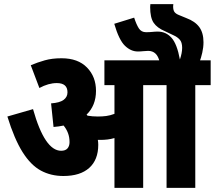

<svg xmlns="http://www.w3.org/2000/svg" viewBox="-20 -916 1047 936"><path d="M459 -210Q459 -137 415 -97.5Q371 -58 289 -58Q228 -58 179 -84.5Q130 -111 90 -174.5Q50 -238 16 -348L141 -384Q198 -181 278 -181Q299 -181 309 -192.5Q319 -204 319 -223Q319 -247 311.5 -267Q304 -287 290 -304Q267 -299 241 -297L229 -412Q271 -415 290 -429Q309 -443 309 -466Q309 -511 257 -511Q216 -511 172 -487L130 -598Q163 -612 198.5 -622Q234 -632 280 -632Q360 -632 404 -587Q448 -542 448 -473Q448 -402 402 -357Q404 -355 407 -352Q431 -348 457 -348Q479 -348 498 -350.5Q517 -353 538 -361V-501H489V-622H1007V-501H932V0H792V-501H678V0H538V-243Q521 -238 504 -236Q487 -234 470 -234Q464 -234 457 -234Q459 -222 459 -210ZM758 -615Q746 -668 702 -668Q691 -668 678.5 -666.5Q666 -665 652 -665Q618 -665 589 -693Q560 -721 537 -800L634 -830Q645 -796 657 -777.5Q669 -759 692 -759Q709 -759 722.5 -760.5Q736 -762 749 -762Q789 -762 816 -732Q843 -702 857 -626Q868 -658 868 -683Q868 -710 856 -723Q844 -736 828 -743L784 -764Q746 -780 729 -805Q712 -830 712 -882Q712 -885 712.5 -888.5Q713 -892 713 -896H825Q824 -892 824 -885Q824 -866 831 -857Q838 -848 854 -842L888 -828Q931 -812 951.5 -784Q972 -756 972 -710Q972 -685 966 -659Q960 -633 953 -615Z"/></svg>

Font: Noto Sans Devanagari Condensed ExtraBold
Style: Regular
Weight: 800
Width: 3
Designer: Jelle Bosma - Monotype Design Team
Foundry: Monotype Imaging Inc.
Version: Version 2.004; ttfautohint (v1.8.4.7-5d5b)